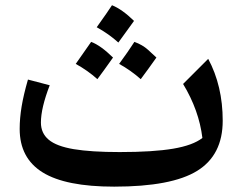

<svg xmlns="http://www.w3.org/2000/svg" viewBox="-20 -696 914 724"><path d="M743.2 -175.8Q730.5 -280.3 670.4 -379.4L765.1 -474.1Q819.8 -372.1 819.8 -240.7Q819.8 -111.3 723.6 -51.8Q627.4 7.8 410.6 7.8Q227.5 7.8 140.9 -45.9Q54.2 -99.6 54.2 -210Q54.2 -250 61.5 -294.2Q68.8 -338.4 85.4 -396L167.5 -374.5Q134.3 -288.6 134.3 -233.9Q134.3 -193.8 163.6 -169.2Q192.9 -144.5 258.3 -133.5Q323.7 -122.6 431.2 -122.6Q558.1 -122.6 632.8 -135.3Q707.5 -147.9 743.2 -175.8ZM429.2 -455.1Q463.9 -502.4 486.8 -538.1Q517.6 -526.9 538.3 -508.1Q559.1 -489.3 569.8 -479Q555.2 -458.5 540.5 -438Q525.9 -417.5 510.7 -397.5Q472.7 -431.2 429.2 -455.1ZM265.6 -455.1Q315.4 -526.4 323.7 -538.1Q359.4 -524.9 406.2 -479Q368.2 -425.3 347.2 -397.5Q311.5 -429.7 265.6 -455.1ZM344.7 -593.3Q387.2 -652.8 402.3 -676.3Q440.4 -661.1 485.4 -617.2L426.3 -535.6Q390.6 -567.9 344.7 -593.3Z"/></svg>

Font: Pinar-DS1-FD SemiBold
Style: Regular
Weight: 600
Designer: Amin Abedi
Version: Version 3.000